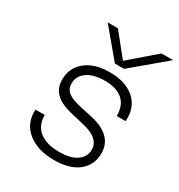

<svg xmlns="http://www.w3.org/2000/svg" viewBox="-173 -835 891 958"><g transform="rotate(30 272.5 -355.5)"><path d="M355 -560H302L168 -720H227L330 -592L478 -720H545ZM318 -218 246 -235Q178 -250 146 -280Q114 -310 114 -361Q114 -427 164.5 -468.5Q215 -510 303 -510Q395 -510 446.5 -464Q498 -418 492 -338H441Q441 -399 405.5 -430Q370 -461 303 -461Q238 -461 201 -435Q164 -409 164 -366Q164 -335 186.5 -317Q209 -299 259 -288L332 -272Q468 -242 468 -138Q468 -71 418.5 -31Q369 9 279 9Q183 9 126 -37.5Q69 -84 74 -163H127Q127 -102 167.5 -70.5Q208 -39 280 -39Q347 -39 382 -64Q417 -89 417 -130Q417 -195 318 -218Z"/></g></svg>

Font: Overused Grotesk Light
Style: Italic
Weight: 300
Italic angle: -10°
Version: Version 0.003